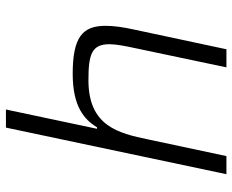

<svg xmlns="http://www.w3.org/2000/svg" viewBox="-88 -695 783 647"><g transform="rotate(-90 303.5 -371.5)"><path d="M197 -743 40 0H101L157 -263C178 -364 202 -465 357 -465C444 -465 478 -454 478 -394C478 -372 472 -341 464 -304L400 0H461L528 -314C536 -350 540 -382 540 -407C540 -485 502 -518 378 -518C268 -518 224 -479 198 -436H193L258 -743Z"/></g></svg>

Font: Saira UNSAM Light Italic
Style: Regular
Weight: 300
Italic angle: -12°
Designer: Hector Gatti with collaboration of the Omnibus-Type team
Foundry: Omnibus-Type
Version: Version 0.072;PS 000.072;hotconv 1.0.88;makeotf.lib2.5.64775